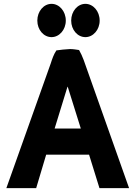

<svg xmlns="http://www.w3.org/2000/svg" viewBox="-20 -968 707 998"><path d="M174 -861C174 -813 207 -775 248 -775C288 -775 322 -813 322 -861C322 -910 288 -948 248 -948C207 -948 174 -909 174 -861ZM350 -861C350 -813 383 -775 424 -775C464 -775 498 -813 498 -861C498 -910 464 -948 424 -948C383 -948 350 -909 350 -861ZM651 10 415 -656C408 -675 400 -692 391 -708C377 -710 361 -713 344 -713C318 -712 295 -709 273 -706C259 -685 251 -661 244 -639L13 10H168L220 -164H443L497 10ZM264 -300 331 -518 333 -514 400 -300Z"/></svg>

Font: Bluebird
Style: SfBdNrw
Weight: 700
Designer: Jasper
Foundry: Cannot Into Space Fonts
Version: Version 0.98